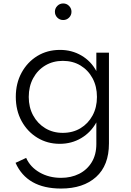

<svg xmlns="http://www.w3.org/2000/svg" viewBox="-20 -817 758 1112"><path d="M333.5 275Q462 275 536.5 208Q611 141 611 14V-512H538V-405.5Q507 -463 451.5 -495.5Q396 -528 327.5 -528Q254 -528 196.2 -492.8Q138.5 -457.5 105 -396Q71.5 -334.5 71.5 -256Q71.5 -177 105.2 -115.5Q139 -54 196.8 -19Q254.5 16 326 16Q394.5 16 450.2 -17Q506 -50 538 -108V17Q538 78.5 511.2 122.5Q484.5 166.5 438.2 189.8Q392 213 333.5 213Q264 213 209.5 181.8Q155 150.5 131.5 97.5L70 126Q136.5 275 333.5 275ZM343.5 -47.5Q286.5 -47.5 242 -74.5Q197.5 -101.5 172 -148.5Q146.5 -195.5 146.5 -255.5Q146.5 -316.5 172 -363.8Q197.5 -411 242.2 -437.8Q287 -464.5 344 -464.5Q401.5 -464.5 446 -437.8Q490.5 -411 516 -363.8Q541.5 -316.5 541.5 -255.5Q541.5 -195 516 -148Q490.5 -101 446 -74.2Q401.5 -47.5 343.5 -47.5ZM346 -701Q366 -701 380 -715Q394 -729 394 -749Q394 -768.5 380 -782.8Q366 -797 346 -797Q326 -797 312 -782.8Q298 -768.5 298 -749Q298 -729 312 -715Q326 -701 346 -701Z"/></svg>

Font: Spartan
Style: Regular
Weight: 400
Designer: Matt Bailey, Mirko Velimirovic
Foundry: Matt Bailey
Version: Version 1.003; ttfautohint (v1.8.3)